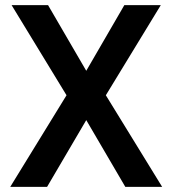

<svg xmlns="http://www.w3.org/2000/svg" viewBox="-20 -731 673 751"><path d="M168 -710.9 317.4 -454.1 466.3 -710.9H608.9L394 -358.4L614.3 0H470.2L317.4 -261.2L164.1 0H20L240.2 -358.4L25.4 -710.9Z"/></svg>

Font: Mardoto Medium
Style: Regular
Weight: 500
Designer: Christian Robertson, Vahan Hovhannisyan
Foundry: Google
Version: Version 1.000